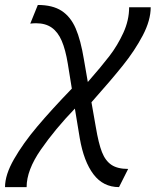

<svg xmlns="http://www.w3.org/2000/svg" viewBox="-47 -516 623 769"><path d="M289.1 -277.8 304.7 -187.5Q359.4 -250 391.6 -292Q423.8 -334 447 -384.5Q470.2 -435.1 470.2 -486.8H556.6Q556.6 -434.6 524.7 -373.8Q492.7 -313 444.8 -253.4Q397 -193.8 319.3 -106.4L336.9 -6.3Q347.7 58.1 361.3 93Q375 127.9 399.4 144.3Q423.8 160.6 466.3 160.6L429.7 233.4Q366.2 233.4 327.4 182.1Q288.6 130.9 272.5 37.6L252.9 -81.1Q173.3 1.5 116.5 83.5Q59.6 165.5 59.6 233.4H-26.9Q-26.9 184.1 9.3 121.1Q45.4 58.1 102.3 -9.3Q159.2 -76.7 240.7 -161.1L224.6 -260.7Q215.3 -317.4 200.2 -352.5Q185.1 -387.7 160.2 -405.3Q135.3 -422.9 97.2 -422.9Q85.9 -422.9 74.2 -421.4L104.5 -496.1Q163.6 -496.1 199.7 -472.7Q235.8 -449.2 256.1 -402.3Q276.4 -355.5 289.1 -277.8Z"/></svg>

Font: Lesson One Light
Style: Italic
Weight: 300
Italic angle: -14°
Designer: But Ko, Victor Gaultney, Annie Olsen, Julie Remington, Don Collingsworth, Eric Hays, Becca Hirsbrunner
Version: Version 1.100